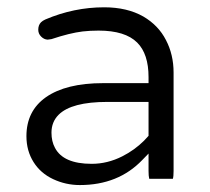

<svg xmlns="http://www.w3.org/2000/svg" viewBox="-20 -519 589 539"><path d="M237.3 -59.1Q157.7 -59.1 134.3 -104Q124.5 -122.1 124.5 -146.5Q124.5 -176.8 144.5 -196.8Q180.7 -232.9 281.2 -232.9H397V-137.7Q389.6 -129.4 384.3 -124Q357.9 -97.7 323.2 -80.1Q281.7 -59.1 237.3 -59.1ZM465.3 -17.1Q467.3 -23.4 467.3 -39.1V-315.4Q467.3 -365.7 445.8 -406.7Q424.8 -447.8 382.3 -472.7Q336.9 -498.5 272.5 -498.5Q187.5 -498.5 107.4 -464.4Q99.6 -460.9 95.2 -456.5Q87.4 -448.7 87.4 -435.5Q87.4 -424.3 95.5 -416.3Q103.5 -408.2 113.8 -407.7L124.5 -409.2Q175.8 -426.3 211.9 -430.7Q232.9 -433.1 256.8 -433.1Q331.5 -433.1 365.2 -399.4Q397 -367.7 397 -302.7V-285.6H269.5Q165.5 -285.6 108.9 -246.1Q54.2 -207.5 54.2 -136.7Q54.2 -95.7 74.2 -64Q93.8 -32.7 129.2 -16.1Q164.6 0.5 204.1 0.5Q312 0.5 379.4 -69.8L397 -87.9V-39.1Q397 -24.9 398.9 -17.1Z"/></svg>

Font: YuPearl-ExtraLight
Style: ExtraLight
Weight: 200
Designer: Max Yao
Foundry: Max-Everyday
Version: Version 1.011; ttfautohint (v1.8.3)